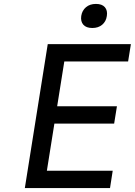

<svg xmlns="http://www.w3.org/2000/svg" viewBox="-20 -954 684 974"><path d="M392.1 -873Q396.5 -900.9 416.3 -917.5Q436 -934.1 466.8 -934.1Q497.6 -934.1 512 -917.5Q526.4 -900.9 522 -873Q518.1 -845.2 498.5 -828.6Q479 -812 448.2 -812Q417.5 -812 402.8 -828.6Q388.2 -845.2 392.1 -873ZM538.1 0H106L222.2 -730H644L629.9 -642.1H306.2L270 -415H573.2L559.1 -327.1H255.9L217.8 -87.9H551.8Z"/></svg>

Font: Sora Italic
Style: Regular
Weight: 400
Designer: Jonathan Barnbrook, Julián Moncada
Foundry: Barnbrook Fonts
Version: Version 2.000